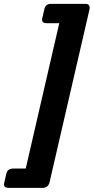

<svg xmlns="http://www.w3.org/2000/svg" viewBox="-88 -750 473 970"><path d="M-43 199.2Q-72.3 199.2 -66.9 174.8L-55.7 126Q-49.8 101.6 -20.5 101.6H42L211.4 -632.8H148.9Q119.6 -632.8 125.5 -657.2L136.7 -706.1Q142.6 -730.5 171.4 -730.5H341.3Q370.6 -730.5 363.8 -701.2L162.6 169.9Q155.8 199.2 127 199.2Z"/></svg>

Font: Istok
Style: Bold Italic
Weight: 700
Italic angle: -13°
Designer: Andrey V. Panov
Foundry: Andrey V. Panov
Version: Version 1.0.3